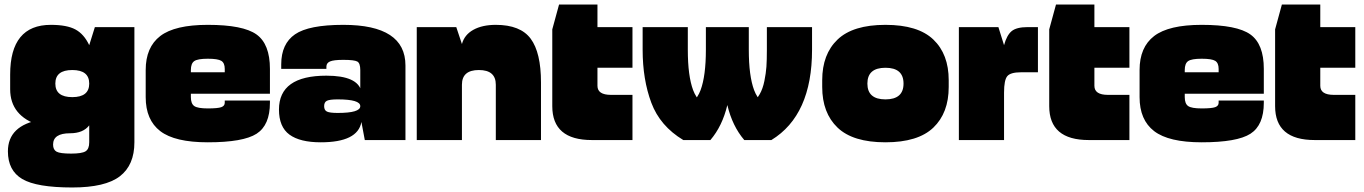

<svg xmlns="http://www.w3.org/2000/svg" viewBox="-20 -620 6040 850"><path d="M295 60Q246 60 230.5 51.5Q215 43 215 20Q215 -30 290 -30Q348 -30 375 -65V10Q375 40 358.5 50Q342 60 295 60ZM375 -420Q352 -469 314 -489.5Q276 -510 205 -510Q25 -510 25 -290V-225Q25 -106 155 -65L160 -90Q15 -65 15 50Q15 135 78.5 172.5Q142 210 300 210Q446 210 510.5 160.5Q575 111 575 10V-500H400ZM300 -310Q375 -310 375 -250Q375 -190 300 -190Q225 -190 225 -250Q225 -310 300 -310Z M1175 -165V-175H975V-165Q975 -151 959.5 -145.5Q944 -140 900 -140Q855 -140 840 -150.5Q825 -161 825 -190V-250H625V-190Q625 -89 689.5 -39.5Q754 10 900 10Q1057 10 1116 -28Q1175 -66 1175 -165ZM1175 -315Q1175 -425 1115.5 -467.5Q1056 -510 900 -510Q754 -510 689.5 -460.5Q625 -411 625 -310V-250H825V-310Q825 -339 840 -349.5Q855 -360 900 -360Q945 -360 960 -350.5Q975 -341 975 -315V-295H1175ZM700 -205H1175V-300H700Z M1225 -335V-315H1425V-325Q1425 -341 1441 -348Q1457 -355 1500 -355Q1549 -355 1562 -347.5Q1575 -340 1575 -310V-220L1775 -250V-330Q1775 -510 1500 -510Q1347 -510 1286 -468Q1225 -426 1225 -335ZM1775 -250H1575V-115L1580 -80L1595 0H1775ZM1215 -135Q1215 -58 1261.5 -24Q1308 10 1400 10Q1564 10 1580 -80L1575 -150Q1575 -120 1475 -120Q1440 -120 1427.5 -126Q1415 -132 1415 -150Q1415 -168 1427.5 -174Q1440 -180 1475 -180Q1575 -180 1575 -150L1580 -215Q1564 -285 1425 -285Q1215 -285 1215 -135Z M1825 0H2025V-425L2000 -500H1825ZM2025 -425V-245Q2025 -310 2100 -310Q2175 -310 2175 -245V0H2375V-255Q2375 -387 2329.5 -448.5Q2284 -510 2175 -510Q2115 -510 2075.5 -488Q2036 -466 2025 -425Z M2780 -200H2685Q2625 -200 2625 -240V-320H2780V-500H2625V-600H2455L2425 -490V-150Q2425 0 2600 0H2780Z M3005 0 3155 -110Q3072 -158 3048.5 -221Q3025 -284 3025 -400V-500H2825V-400Q2825 -268 2863.5 -165Q2902 -62 3005 0ZM3395 0Q3575 -110 3575 -400V-500H3375V-400Q3375 -353 3373 -324.5Q3371 -296 3364 -261.5Q3357 -227 3343.5 -203.5Q3330 -180 3305.5 -155.5Q3281 -131 3245 -110L3275 0ZM3275 0 3425 -110Q3342 -158 3318.5 -221Q3295 -284 3295 -400V-500H3105V-400Q3105 -284 3081.5 -221Q3058 -158 2975 -110L3005 0H3125Q3178 -62 3200 -155Q3222 -62 3275 0Z M4180 -235V-250H3980Q3980 -180 3900 -180Q3820 -180 3820 -250H3620V-235Q3620 -120 3688 -55Q3756 10 3900 10Q4044 10 4112 -55Q4180 -120 4180 -235ZM3620 -265V-250H3820Q3820 -320 3900 -320Q3980 -320 3980 -250H4180V-265Q4180 -380 4112 -445Q4044 -510 3900 -510Q3756 -510 3688 -445Q3620 -380 3620 -265Z M4225 0H4425V-420L4400 -500H4225ZM4425 -420V-210Q4425 -266 4439.5 -283Q4454 -300 4500 -300H4575V-500H4530Q4480 -500 4458.5 -482Q4437 -464 4425 -420Z M4980 -200H4885Q4825 -200 4825 -240V-320H4980V-500H4825V-600H4655L4625 -490V-150Q4625 0 4800 0H4980Z M5575 -165V-175H5375V-165Q5375 -151 5359.5 -145.5Q5344 -140 5300 -140Q5255 -140 5240 -150.5Q5225 -161 5225 -190V-250H5025V-190Q5025 -89 5089.5 -39.5Q5154 10 5300 10Q5457 10 5516 -28Q5575 -66 5575 -165ZM5575 -315Q5575 -425 5515.5 -467.5Q5456 -510 5300 -510Q5154 -510 5089.5 -460.5Q5025 -411 5025 -310V-250H5225V-310Q5225 -339 5240 -349.5Q5255 -360 5300 -360Q5345 -360 5360 -350.5Q5375 -341 5375 -315V-295H5575ZM5100 -205H5575V-300H5100Z M5980 -200H5885Q5825 -200 5825 -240V-320H5980V-500H5825V-600H5655L5625 -490V-150Q5625 0 5800 0H5980Z"/></svg>

Font: Millimetre
Style: Extrablack
Weight: 900
Designer: Jérémy Landes
Version: Version 1.0